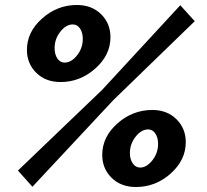

<svg xmlns="http://www.w3.org/2000/svg" viewBox="-20 -740 830 770"><path d="M88 -540Q88 -612 149 -666Q210 -720 288 -720Q348 -720 385.5 -683Q423 -646 423 -591Q423 -519 362 -465Q301 -411 223 -411Q163 -411 125.5 -448Q88 -485 88 -540ZM52 -56 390 -380 703 -719 761 -655 435 -339 110 9ZM312 -584Q312 -609 301 -625.5Q290 -642 272 -642Q245 -642 222 -613Q199 -584 199 -547Q199 -522 210 -505.5Q221 -489 239 -489Q266 -489 289 -518Q312 -547 312 -584ZM390 -119Q390 -191 451 -245Q512 -299 591 -299Q650 -299 687.5 -262Q725 -225 725 -170Q725 -98 664.5 -44Q604 10 525 10Q465 10 427.5 -27Q390 -64 390 -119ZM614 -163Q614 -188 603 -204.5Q592 -221 574 -221Q547 -221 524 -192Q501 -163 501 -126Q501 -101 512.5 -84.5Q524 -68 542 -68Q568 -68 591 -97Q614 -126 614 -163Z"/></svg>

Font: Raleway-v4020 ExtraBold
Style: Italic
Weight: 800
Italic angle: -12°
Designer: Matt McInerney, Pablo Impallari, Rodrigo Fuenzalida
Foundry: Matt McInerney, Pablo Impallari, Rodrigo Fuenzalida
Version: Version 4.020;PS 004.020;hotconv 1.0.88;makeotf.lib2.5.64775